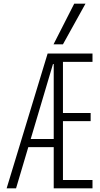

<svg xmlns="http://www.w3.org/2000/svg" viewBox="-20 -1020 540 1040"><path d="M16 0 238 -730H481V-685H321V-408H471V-364H321V-45H481V0H271V-673H267L67 0ZM114 -223V-267H294V-223ZM321 -780H270L382 -1000H443Z"/></svg>

Font: M PLUS Code Latin Light
Style: Regular
Weight: 300
Designer: Coji Morishita
Foundry: UNDERFOREST DESIGN
Version: Version 1.002; ttfautohint (v1.8.3)